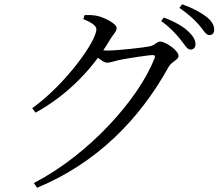

<svg xmlns="http://www.w3.org/2000/svg" viewBox="-20 -828 1040 908"><path d="M880.4 -593.5C895.2 -593.5 904.5 -603 904.5 -618.9C904.5 -638.7 894.5 -656.5 869.8 -680C845.3 -703.1 806.7 -725.4 755 -745.3L742.3 -728.6C785.7 -697.2 813.5 -666.3 833.8 -640.7C854.4 -614.6 865.8 -593.5 880.4 -593.5ZM140.3 37.5 155.2 60C437.3 -56.9 640.4 -263.4 777.6 -512C791.8 -537.6 824.3 -544.1 824.3 -563.7C824.3 -590.4 761.6 -631.4 737.5 -631.4C720.4 -631.4 714 -613.7 686 -608.4C659 -602.9 536 -588.9 487.6 -588.9C475 -588.9 461.1 -590.5 440.4 -593.5L425.2 -568.8C448.6 -550.2 471.3 -531.5 486.7 -531.5C500.8 -531.5 521.2 -539.1 542.2 -543.9C578.2 -551.5 680.8 -567.5 702.6 -567.5C711.7 -567.5 715.3 -563.9 710.9 -552.1C632.8 -354.4 397.8 -95.7 140.3 37.5ZM132.2 -316.2 148 -295.3C296.6 -376.7 418 -500.1 502.5 -644.1C517.9 -669.5 531.7 -678.6 531.7 -696.1C531.7 -714.2 479 -744.1 439.9 -752.8C417.1 -757.5 397.5 -757.2 379.9 -756.6L374.1 -737.7C409.1 -723.4 435.8 -707.5 435.8 -689.8C435.8 -632.1 288.3 -427.8 132.2 -316.2ZM969.9 -662C984.4 -662 992.9 -670.9 992.9 -687.7C992.9 -708.6 982.3 -728.6 954.9 -749.7C930.5 -768.4 892.5 -789.7 841.2 -808L828.7 -790.6C875.2 -758.3 898.9 -735.2 921.3 -710C943.2 -685 952.8 -662 969.9 -662Z"/></svg>

Font: Source Han Serif CN VF
Style: Regular
Weight: 250
Designer: Ryoko NISHIZUKA 西塚涼子 (kana & ideographs); Frank Grießhammer (Latin, Greek & Cyrillic); Wenlong ZHANG 张文龙 (bopomofo); San
Foundry: Adobe
Version: Version 2.002;hotconv 1.1.0;makeotfexe 2.6.0